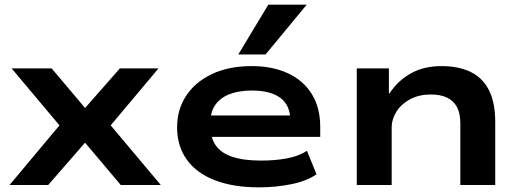

<svg xmlns="http://www.w3.org/2000/svg" viewBox="-20 -795 2247 825"><path d="M21 0 267 -294 271 -214 30 -501H202L349 -327H342L495 -501H661L420 -214L424 -294L671 0H499L342 -186H349L187 0Z M1092 10Q981 10 902 -21Q823 -52 782 -110Q741 -168 741 -248Q741 -324 779.5 -383Q818 -442 890 -476.5Q962 -511 1062 -511Q1151 -511 1217.5 -480Q1284 -449 1320 -390.5Q1356 -332 1356 -249V-207H857V-299H1250L1228 -277Q1227 -344 1184 -375Q1141 -406 1063 -406Q1008 -406 968 -391Q928 -376 906 -345.5Q884 -315 884 -269V-254Q884 -204 906.5 -171Q929 -138 977.5 -121.5Q1026 -105 1103 -105Q1162 -105 1213 -114.5Q1264 -124 1299 -147L1340 -46Q1298 -17 1231.5 -3.5Q1165 10 1092 10ZM1004 -561 1133 -775H1298L1121 -561Z M1513 0V-501H1651V-394H1654Q1689 -448 1745 -479.5Q1801 -511 1877 -511Q1948 -511 2000 -487Q2052 -463 2080 -409.5Q2108 -356 2108 -269V0H1958V-264Q1958 -308 1943.5 -335Q1929 -362 1901 -375.5Q1873 -389 1831 -389Q1781 -389 1743 -369Q1705 -349 1684 -316Q1663 -283 1663 -246V0Z"/></svg>

Font: Nunito Sans 7pt Expanded
Style: Bold
Weight: 700
Width: 7
Designer: Vernon Adams
Foundry: Vernon Adams
Version: Version 3.101;gftools[0.9.27]